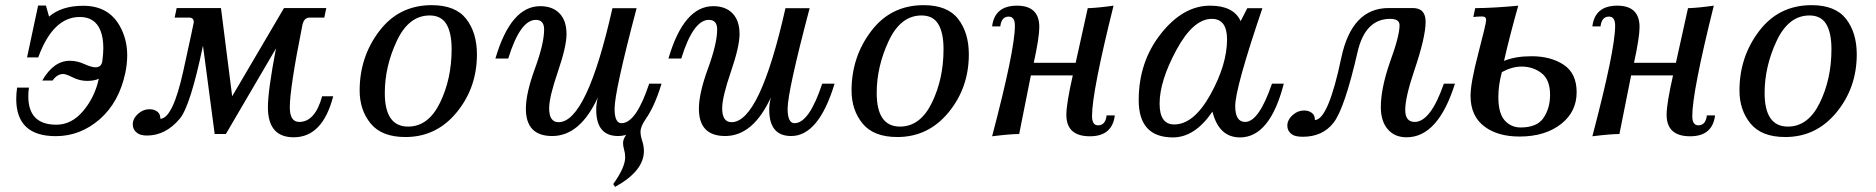

<svg xmlns="http://www.w3.org/2000/svg" viewBox="-20 -520 7278 745"><path d="M196.3 8.3Q43 8.3 43 -136.2Q43 -156.7 46.4 -180.2H92.3Q89.8 -162.1 89.8 -146.5Q89.8 -36.1 198.7 -36.1Q257.8 -36.1 302.7 -89.4Q347.7 -142.6 363.3 -214.4Q345.7 -206.1 317.9 -206.1Q289.6 -206.1 262.7 -219.5Q235.8 -232.9 225.6 -232.9Q201.7 -232.9 184.1 -207.5H144Q188 -284.2 251 -284.2Q278.8 -284.2 307.1 -271.5Q335.4 -258.8 350.6 -258.8Q373.5 -258.8 377 -282.7Q380.9 -310.5 380.9 -334Q380.9 -374 369.6 -401.9Q348.6 -454.1 289.6 -454.1Q185.5 -454.1 128.4 -297.4H85L127.9 -498.5H158.2L170.4 -455.6Q219.2 -497.6 303.2 -497.6Q400.4 -497.6 444.3 -419.9Q473.6 -368.7 473.6 -305.2Q473.6 -272.9 466.3 -237.3Q441.9 -122.6 366.7 -57.1Q291.5 8.3 196.3 8.3Z M677.7 -59.6Q623 5.9 550.3 5.9Q524.4 5.9 511.7 -4.4Q495.1 -17.1 495.1 -37.1Q495.1 -61.5 519 -81.1Q537.1 -96.2 560.5 -96.2Q572.3 -96.2 581.5 -92Q590.8 -87.9 596.4 -80.6Q602.1 -73.2 602.1 -59.1Q650.9 -60.5 691.4 -245.4Q731.9 -430.2 731.9 -433.6Q731.9 -451.7 714.4 -451.7H657.7L665.5 -488.8H837.4L880.9 -146.5L1082 -488.8H1246.1L1238.3 -451.7H1181.2Q1159.2 -451.7 1153.3 -422.4Q1104.5 -178.2 1104.5 -103.5Q1104.5 -46.9 1141.1 -46.9Q1202.6 -46.9 1230 -146.5H1272.9Q1231.9 12.7 1119.6 12.7Q1019.5 12.7 1019.5 -104Q1019.5 -168 1050.8 -332L856.4 0H813L767.6 -342.8Q718.8 -108.9 677.7 -59.6Z M1553.2 11.7Q1461.4 11.7 1418.5 -40.5Q1375.5 -92.8 1375.5 -168.9Q1375.5 -299.3 1451.9 -399.7Q1528.3 -500 1655.3 -500Q1747.6 -500 1789.1 -446.5Q1830.6 -393.1 1830.6 -309.1Q1830.6 -179.7 1752 -84Q1673.3 11.7 1553.2 11.7ZM1563.5 -28.8Q1642.1 -28.8 1687.3 -121.3Q1732.4 -213.9 1732.4 -329.1Q1732.4 -392.6 1712.2 -426.3Q1691.9 -460 1647 -460Q1565.9 -460 1519.5 -360.8Q1473.1 -261.7 1473.1 -159.2Q1473.1 -28.8 1563.5 -28.8Z M2122.6 7.8Q2020.5 7.8 2020.5 -98.1Q2020.5 -158.2 2055.9 -254.6Q2091.3 -351.1 2091.3 -405.8Q2091.3 -442.9 2059.1 -442.9Q1998.5 -442.9 1952.1 -293H1902.3Q1961.9 -496.1 2076.2 -496.1Q2124 -496.1 2151.1 -468Q2178.2 -439.9 2178.2 -387.7Q2178.2 -339.4 2144.5 -241.2Q2110.8 -143.1 2110.8 -99.6Q2110.8 -45.9 2147.5 -45.9Q2256.8 -45.9 2356.4 -488.3H2450.2Q2364.7 -165 2364.7 -98.1Q2364.7 -42 2391.6 -42Q2448.2 -42 2499 -195.3H2546.9Q2485.4 7.8 2378.4 7.8Q2293.5 7.8 2293.5 -94.2Q2293.5 -118.7 2299.8 -142.1Q2231 7.8 2122.6 7.8ZM2366.7 205.1 2359.4 194.3Q2405.8 129.4 2405.8 90.3Q2405.8 74.7 2401.6 60.5Q2397.5 46.4 2397.5 34.7Q2397.5 1.5 2462.4 -47.9L2485.8 -58.6Q2465.3 -29.3 2465.3 -8.3Q2465.3 6.3 2471.9 26.6Q2478.5 46.9 2478.5 65.9Q2478.5 143.6 2366.7 205.1Z M2793.9 7.8Q2691.9 7.8 2691.9 -98.1Q2691.9 -158.2 2727.3 -254.6Q2762.7 -351.1 2762.7 -405.8Q2762.7 -442.9 2730.5 -442.9Q2669.9 -442.9 2623.5 -293H2573.7Q2633.3 -496.1 2747.6 -496.1Q2795.4 -496.1 2822.5 -468Q2849.6 -439.9 2849.6 -387.7Q2849.6 -339.4 2815.9 -241.2Q2782.2 -143.1 2782.2 -99.6Q2782.2 -45.9 2818.8 -45.9Q2928.2 -45.9 3027.8 -488.3H3121.6Q3036.1 -165 3036.1 -98.1Q3036.1 -42 3063 -42Q3119.6 -42 3170.4 -195.3H3218.3Q3156.7 7.8 3049.8 7.8Q2964.8 7.8 2964.8 -94.2Q2964.8 -118.7 2971.2 -142.1Q2902.3 7.8 2793.9 7.8Z M3461.9 11.7Q3370.1 11.7 3327.1 -40.5Q3284.2 -92.8 3284.2 -168.9Q3284.2 -299.3 3360.6 -399.7Q3437 -500 3564 -500Q3656.2 -500 3697.8 -446.5Q3739.3 -393.1 3739.3 -309.1Q3739.3 -179.7 3660.6 -84Q3582 11.7 3461.9 11.7ZM3472.2 -28.8Q3550.8 -28.8 3595.9 -121.3Q3641.1 -213.9 3641.1 -329.1Q3641.1 -392.6 3620.8 -426.3Q3600.6 -460 3555.7 -460Q3474.6 -460 3428.2 -360.8Q3381.8 -261.7 3381.8 -159.2Q3381.8 -28.8 3472.2 -28.8Z M4153.8 -276.4 4200.7 -488.3Q4238.8 -489.3 4300.8 -498Q4217.3 -163.6 4217.3 -69.8Q4217.3 -33.7 4240.7 -33.7Q4269.5 -33.7 4273.9 -72.3H4305.7Q4295.9 8.8 4209 8.8Q4117.7 8.8 4117.7 -74.7Q4117.7 -117.7 4142.6 -227.5H3980L3934.6 0Q3900.9 0 3829.6 8.8Q3918 -326.7 3918 -419.9Q3918 -455.6 3894 -455.6Q3865.7 -455.6 3861.3 -417.5H3829.6Q3839.4 -498 3926.3 -498Q4012.7 -498 4012.7 -415Q4012.7 -374.5 3991.2 -276.4Z M4878.4 -488.3Q4772.9 -178.2 4772.9 -108.4Q4772.9 -46.9 4811.5 -46.9Q4864.7 -46.9 4915.5 -195.3H4961.4Q4907.7 13.2 4791.5 13.2Q4709.5 13.2 4684.6 -86.9Q4616.2 13.2 4531.2 13.2Q4398.4 13.2 4398.4 -131.3Q4398.4 -280.3 4484.6 -389.2Q4570.8 -498 4675.3 -498Q4767.1 -498 4793.9 -438L4819.8 -488.3ZM4536.1 -37.1Q4612.3 -37.1 4676.8 -153.3Q4741.2 -269.5 4741.2 -367.2Q4741.2 -446.8 4682.1 -446.8Q4609.9 -446.8 4544.7 -326.2Q4479.5 -205.6 4479.5 -117.7Q4479.5 -37.1 4536.1 -37.1Z M5410.6 -422.4Q5410.6 -446.8 5374 -446.8Q5277.8 -446.8 5248 -319.8Q5197.8 -100.6 5155.3 -44.9Q5112.8 10.7 5035.2 10.7Q5004.4 10.7 4991.7 0.5Q4975.1 -12.2 4975.1 -32.2Q4975.1 -56.6 4999 -76.2Q5017.1 -91.3 5040.5 -91.3Q5052.2 -91.3 5061.5 -87.2Q5070.8 -83 5076.4 -75.7Q5082 -68.4 5082 -54.2Q5134.3 -55.7 5184.6 -296.4Q5225.6 -488.8 5368.2 -488.8H5461.9Q5511.7 -488.8 5511.7 -435.5Q5511.7 -376 5467.8 -246.6Q5432.6 -142.6 5432.6 -93.8Q5432.6 -46.9 5469.2 -46.9Q5530.8 -46.9 5582.5 -195.3H5625.5Q5560.1 12.7 5438 12.7Q5391.1 12.7 5364.5 -18.8Q5337.9 -50.3 5337.9 -104Q5337.9 -177.2 5373.5 -279.3Q5410.6 -380.9 5410.6 -422.4Z M5880.4 -25.4Q5944.3 -25.4 5969.5 -63Q5994.6 -100.6 5994.6 -151.9Q5994.6 -210.4 5961.7 -236.1Q5928.7 -261.7 5883.8 -261.7Q5847.2 -261.7 5807.6 -240.2Q5793.9 -189.9 5793.9 -144Q5793.9 -80.1 5818.6 -52.7Q5843.3 -25.4 5880.4 -25.4ZM5815.9 -283.7Q5860.4 -301.8 5922.4 -301.8Q5997.6 -301.8 6047.6 -268.6Q6097.7 -235.4 6097.7 -162.1Q6097.7 -87.9 6040 -41Q5977.5 9.8 5876 9.8Q5793 9.8 5741.7 -27.8Q5686 -68.4 5686 -148.4Q5686 -197.8 5716.3 -313.5Q5746.6 -429.2 5746.6 -442.4Q5746.6 -456.1 5730.5 -456.1Q5715.8 -456.1 5696.8 -454.1L5704.1 -488.3Q5782.7 -489.3 5871.1 -498Q5837.4 -378.4 5815.9 -283.7Z M6482.9 -276.4 6529.8 -488.3Q6567.9 -489.3 6629.9 -498Q6546.4 -163.6 6546.4 -69.8Q6546.4 -33.7 6569.8 -33.7Q6598.6 -33.7 6603 -72.3H6634.8Q6625 8.8 6538.1 8.8Q6446.8 8.8 6446.8 -74.7Q6446.8 -117.7 6471.7 -227.5H6309.1L6263.7 0Q6230 0 6158.7 8.8Q6247.1 -326.7 6247.1 -419.9Q6247.1 -455.6 6223.1 -455.6Q6194.8 -455.6 6190.4 -417.5H6158.7Q6168.5 -498 6255.4 -498Q6341.8 -498 6341.8 -415Q6341.8 -374.5 6320.3 -276.4Z M6907.2 11.7Q6815.4 11.7 6772.5 -40.5Q6729.5 -92.8 6729.5 -168.9Q6729.5 -299.3 6805.9 -399.7Q6882.3 -500 7009.3 -500Q7101.6 -500 7143.1 -446.5Q7184.6 -393.1 7184.6 -309.1Q7184.6 -179.7 7106 -84Q7027.3 11.7 6907.2 11.7ZM6917.5 -28.8Q6996.1 -28.8 7041.3 -121.3Q7086.4 -213.9 7086.4 -329.1Q7086.4 -392.6 7066.2 -426.3Q7045.9 -460 7001 -460Q6919.9 -460 6873.5 -360.8Q6827.1 -261.7 6827.1 -159.2Q6827.1 -28.8 6917.5 -28.8Z"/></svg>

Font: Munson
Style: Italic
Weight: 400
Italic angle: -12°
Designer: Paul James MIller
Foundry: High-Logic / Made with FontCreator
Version: Version 2.10;May 5, 2019;FontCreator 11.5.0.2430 64-bit